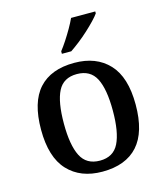

<svg xmlns="http://www.w3.org/2000/svg" viewBox="-115 -853 819 951"><g transform="rotate(-15 294.5 -378.0)"><path d="M293 10Q181 10 116.5 -59Q52 -128 52 -269Q52 -410 114 -478.5Q176 -547 296 -547Q408 -547 472.5 -478.5Q537 -410 537 -269Q537 -128 475 -59Q413 10 293 10ZM295 -46Q364 -46 392 -102.5Q420 -159 420 -269Q420 -380 391.5 -435Q363 -490 294 -490Q225 -490 197 -435Q169 -380 169 -269Q169 -159 197.5 -102.5Q226 -46 295 -46ZM249 -619Q264 -638 281 -664Q298 -690 313.5 -717Q329 -744 339 -766H463V-756Q454 -743 435 -723Q416 -703 392 -681Q368 -659 343 -639.5Q318 -620 297 -606H249Z"/></g></svg>

Font: Noto Nastaliq Urdu Medium
Style: Regular
Weight: 500
Designer: Monotype Design Team (Patrick Giasson: type design, Kamal Mansour: OpenType code, Glenda Bellarosa). Updated by Simon Co
Foundry: Monotype Imaging Inc., Simon Cozens
Version: Version 3.007